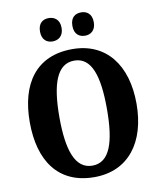

<svg xmlns="http://www.w3.org/2000/svg" viewBox="-99 -999 906 1086"><g transform="rotate(-10 354.5 -455.5)"><path d="M442 -787C472 -787 503 -805 503 -854C503 -904 472 -921 442 -921C409 -921 380 -904 380 -854C380 -805 409 -787 442 -787ZM255 -787C286 -787 318 -805 318 -854C318 -904 286 -921 255 -921C224 -921 194 -904 194 -854C194 -805 224 -787 255 -787ZM355 10C551 10 661 -137 661 -358C661 -580 551 -725 356 -725C148 -725 48 -580 48 -359C48 -137 148 10 355 10ZM355 -56C256 -56 218 -168 218 -358C218 -548 256 -659 356 -659C455 -659 491 -548 491 -358C491 -168 455 -56 355 -56Z"/></g></svg>

Font: Noto Serif Khmer Condensed ExtraBold
Style: Regular
Weight: 800
Width: 3
Designer: Danh Hong and the Monotype Design Team
Foundry: Monotype Imaging Inc.
Version: Version 2.004